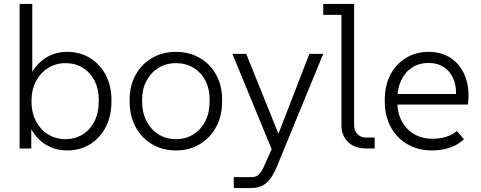

<svg xmlns="http://www.w3.org/2000/svg" viewBox="-20 -750 2428 970"><path d="M319 10Q253 10 202.5 -25Q152 -60 127 -121L138 -134V0H79V-730H143V-348L131 -363Q156 -420 205.5 -454Q255 -488 319 -488Q384 -488 434.5 -457Q485 -426 514 -371.5Q543 -317 543 -246V-237Q543 -164 514.5 -108.5Q486 -53 435.5 -21.5Q385 10 319 10ZM311 -47Q360 -47 398 -71Q436 -95 457.5 -137.5Q479 -180 479 -237V-246Q479 -301 457.5 -342.5Q436 -384 398 -407.5Q360 -431 311 -431Q262 -431 223 -406.5Q184 -382 161.5 -339Q139 -296 139 -239Q139 -182 161.5 -138.5Q184 -95 223 -71Q262 -47 311 -47Z M869 10Q801 10 748 -21.5Q695 -53 665 -108.5Q635 -164 635 -237V-246Q635 -317 665 -371.5Q695 -426 748 -457Q801 -488 869 -488Q936 -488 989 -457.5Q1042 -427 1072 -372.5Q1102 -318 1102 -248V-237Q1102 -164 1072 -108.5Q1042 -53 989 -21.5Q936 10 869 10ZM869 -47Q919 -47 957.5 -71.5Q996 -96 1017.5 -138.5Q1039 -181 1039 -237V-248Q1039 -302 1017.5 -343Q996 -384 957.5 -407.5Q919 -431 869 -431Q819 -431 780.5 -407Q742 -383 720 -341.5Q698 -300 698 -246V-237Q698 -181 720 -138.5Q742 -96 780.5 -71.5Q819 -47 869 -47Z M1161 200V145H1252Q1277 145 1291.5 127.5Q1306 110 1315 87L1378 -52L1543 -478H1613L1380 89Q1369 116 1353.5 141.5Q1338 167 1313 183.5Q1288 200 1249 200ZM1362 27 1154 -478H1224L1400 -41Z M1827 0Q1773 0 1739 -32Q1705 -64 1705 -117V-703L1733 -675H1613V-730H1769V-116Q1769 -90 1786 -72.5Q1803 -55 1830 -55H1873V0Z M2162 10Q2092 10 2038 -21.5Q1984 -53 1954 -108.5Q1924 -164 1924 -237V-247Q1924 -317 1951.5 -371Q1979 -425 2029.5 -456.5Q2080 -488 2145 -488Q2212 -488 2260 -455Q2308 -422 2331 -362Q2354 -302 2344 -222H1970V-275H2310L2282 -247Q2289 -304 2273 -345.5Q2257 -387 2224 -409.5Q2191 -432 2146 -432Q2097 -432 2061.5 -408.5Q2026 -385 2006.5 -343.5Q1987 -302 1987 -247V-237Q1987 -182 2009 -139.5Q2031 -97 2071 -73Q2111 -49 2165 -49Q2203 -49 2234.5 -59Q2266 -69 2288 -88L2324 -47Q2297 -20 2255 -5Q2213 10 2162 10Z"/></svg>

Font: SUSE Light
Style: Regular
Weight: 300
Designer: Rene Bieder
Foundry: SUSE
Version: Version 1.000